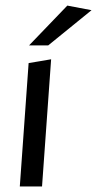

<svg xmlns="http://www.w3.org/2000/svg" viewBox="-20 -677 352 697"><path d="M51.9 0 83.9 -448 165.6 -461.8 132.6 0ZM85.4 -512.1 224.4 -656.7 312.3 -640 154.9 -512.1Z"/></svg>

Font: Ancizar Sans Thin
Style: Italic
Weight: 100
Italic angle: -4°
Designer: Cesar Puertas, Viviana Monsalve, Julian Moncada, Julian Prieto, Jose Castro, Mariel Hernandez, Felipe Aragon, Sara Alarc
Version: Version 8.100